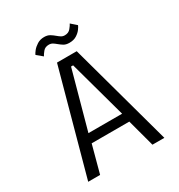

<svg xmlns="http://www.w3.org/2000/svg" viewBox="-201 -1000 1052 1131"><g transform="rotate(-30 325.0 -434.0)"><path d="M585 0H504L454 -186H198L148 0H67L259 -700H393ZM319 -638.5 211.5 -247.5H440.5L333 -638.5ZM381.5 -764Q358 -764 343.2 -773.2Q328.5 -782.5 316 -793Q305.5 -802 294.8 -808.8Q284 -815.5 269.5 -815.5Q244 -815.5 230 -798.5Q216 -781.5 210.5 -770L171.5 -802.5Q174.5 -811 187 -826.8Q199.5 -842.5 220 -855.5Q240.5 -868.5 268 -868.5Q290.5 -868.5 305.8 -859.2Q321 -850 333 -839.5Q344 -830 354.8 -823Q365.5 -816 380 -816Q405 -816 419.5 -833.5Q434 -851 439 -862L476.5 -829Q473.5 -820.5 462.2 -805Q451 -789.5 431 -776.8Q411 -764 381.5 -764Z"/></g></svg>

Font: Trispace Thin Light
Style: Regular
Weight: 300
Version: Version 1.210